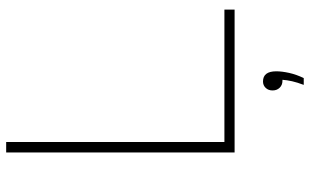

<svg xmlns="http://www.w3.org/2000/svg" viewBox="-211 -569 1004 622"><g transform="rotate(-90 291.0 -258.0)"><path d="M108 0V-740H142V-33H571V0ZM327 224Q335 203 338.8 186.2Q342.5 169.5 343.5 155H340Q326.5 155 317.8 146Q309 137 309 123Q309 109.5 317.2 100.8Q325.5 92 338 92Q371 92 371 135Q371 153 365.8 176.8Q360.5 200.5 349 224Z"/></g></svg>

Font: Encode Sans Expanded Thin
Style: Regular
Weight: 100
Width: 7
Designer: Multiple Designers
Foundry: Impallari Type
Version: Version 3.000; ttfautohint (v1.8.3) -l 8 -r 50 -G 200 -x 14 